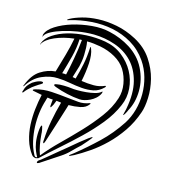

<svg xmlns="http://www.w3.org/2000/svg" viewBox="-139 -828 837 935"><g transform="rotate(15 279.0 -360.5)"><path d="M126 -282 128 -302Q114 -302 101 -305Q99 -300 97.5 -295.5Q96 -291 96 -289Q86 -258 81.5 -223Q77 -188 78.5 -152.5Q80 -117 87.5 -83Q95 -49 110 -21Q113 -13 118 -10.5Q123 -8 127 -12Q122 -20 114.5 -37.5Q107 -55 103 -79Q101 -91 100.5 -106Q100 -121 101 -134.5Q102 -148 104 -157Q106 -166 110 -166Q111 -166 112.5 -160.5Q114 -155 115.5 -148Q117 -141 117.5 -134.5Q118 -128 118 -125Q120 -99 124.5 -73Q129 -47 138 -23Q173 -66 218 -110Q263 -154 306 -199.5Q349 -245 384.5 -293Q420 -341 436 -392Q447 -427 440.5 -465Q434 -503 415 -534Q396 -564 361 -584Q326 -604 284 -612Q267 -615 250.5 -617Q234 -619 216 -619Q219 -604 219.5 -586.5Q220 -569 219.5 -552Q219 -535 216.5 -519.5Q214 -504 211 -492L193 -433L209 -430Q220 -468 228 -507Q236 -546 238 -590Q238 -595 238.5 -595.5Q239 -596 241 -597Q242 -597 242 -594.5Q242 -592 244 -590Q255 -562 252.5 -518Q250 -474 240 -426Q272 -421 302 -421Q332 -421 358 -433Q359 -433 361 -431.5Q363 -430 358 -425Q335 -402 307.5 -396.5Q280 -391 249.5 -393.5Q219 -396 187.5 -402Q156 -408 125 -409Q87 -411 45.5 -393Q4 -375 -25 -329Q-26 -327 -27.5 -328Q-29 -329 -27 -332Q-5 -389 31 -412Q67 -435 106 -438Q120 -485 132.5 -529.5Q145 -574 153 -616Q100 -610 57 -591.5Q14 -573 0 -547V-544Q-2 -543 -1 -546Q0 -549 0 -551Q10 -579 41 -599.5Q72 -620 114 -632Q156 -644 205 -646.5Q254 -649 301 -641Q352 -632 389.5 -602.5Q427 -573 448.5 -533.5Q470 -494 473.5 -449Q477 -404 459 -363Q437 -311 398 -263Q359 -215 313 -171Q267 -127 220 -86Q173 -45 134 -8Q129 -7 125 -5.5Q121 -4 118 -5Q113 -7 109.5 -8Q106 -9 101 -15Q79 -44 68 -80.5Q57 -117 55 -156Q53 -195 57.5 -234.5Q62 -274 70 -310L29 -318Q22 -318 22 -322Q22 -324 25.5 -325.5Q29 -327 32 -328Q71 -339 112.5 -336.5Q154 -334 196 -329Q223 -326 250.5 -323.5Q278 -321 307 -332Q310 -333 310.5 -331Q311 -329 309 -327Q295 -307 266.5 -301.5Q238 -296 209 -296L204 -279Q190 -232 174 -183.5Q158 -135 147 -99Q142 -85 140 -85Q137 -85 136.5 -90.5Q136 -96 137 -101Q139 -151 148 -199.5Q157 -248 171 -298L147 -301Q141 -288 138 -279Q136 -276 132.5 -269.5Q129 -263 127 -263Q125 -263 125 -271Q125 -279 126 -282ZM562 -355Q543 -299 512 -254Q481 -209 444.5 -173.5Q408 -138 370 -112Q332 -86 299 -68Q289 -63 282 -60Q275 -57 275 -59Q273 -60 280.5 -65.5Q288 -71 296 -77Q352 -122 404.5 -172Q457 -222 499 -286Q520 -319 531 -358.5Q542 -398 542 -440Q542 -482 530.5 -523Q519 -564 495 -599Q463 -645 417.5 -672Q372 -699 320 -709.5Q268 -720 213 -716Q158 -712 107 -697Q99 -695 98 -694Q97 -693 95 -695Q95 -697 98.5 -699Q102 -701 105 -703Q127 -715 162 -725Q197 -735 241 -737Q285 -739 335 -729.5Q385 -720 436 -693Q491 -663 521.5 -617Q552 -571 564 -522.5Q576 -474 574 -428.5Q572 -383 562 -355ZM497 -348Q496 -345 493.5 -340Q491 -335 488 -329.5Q485 -324 482 -320.5Q479 -317 478 -318Q478 -318 479 -323Q480 -328 481.5 -334Q483 -340 484.5 -345.5Q486 -351 486 -353Q501 -433 486 -491Q471 -549 435.5 -586Q400 -623 348.5 -641Q297 -659 240 -660Q199 -660 159.5 -653.5Q120 -647 87.5 -637Q55 -627 32.5 -615Q10 -603 4 -592Q1 -587 0.5 -584Q0 -581 0 -582V-595Q8 -621 42.5 -643Q77 -665 123 -679Q169 -693 219.5 -697.5Q270 -702 311 -692Q338 -686 365 -675Q392 -664 416.5 -648.5Q441 -633 461.5 -611.5Q482 -590 496 -562Q523 -508 522.5 -450.5Q522 -393 497 -348ZM253 -337Q223 -339 189.5 -346.5Q156 -354 127 -365Q125 -366 120.5 -368Q116 -370 116 -373Q116 -376 120.5 -377.5Q125 -379 127 -379Q141 -382 163.5 -381.5Q186 -381 200 -379Q212 -377 233 -377Q254 -377 276 -379Q298 -381 318 -386Q338 -391 347 -399Q351 -403 352 -402Q353 -401 352.5 -399Q352 -397 351 -394Q350 -391 350 -391Q343 -377 331 -366.5Q319 -356 305.5 -349.5Q292 -343 278 -339.5Q264 -336 253 -337ZM363 -175Q364 -174 359 -167.5Q354 -161 346.5 -152Q339 -143 331.5 -135Q324 -127 321 -123Q299 -103 280 -83.5Q261 -64 238 -49L144 13Q142 14 138 15.5Q134 17 133 15Q131 14 133 9Q134 7 136 4Q153 -8 174.5 -26Q196 -44 219 -63Q236 -76 260 -96.5Q284 -117 306 -135Q328 -153 344.5 -165Q361 -177 363 -175ZM178 -619Q176 -574 164.5 -529.5Q153 -485 139 -438Q144 -438 149 -438Q154 -438 159 -437Q163 -453 167.5 -475.5Q172 -498 176.5 -522.5Q181 -547 184.5 -572Q188 -597 190 -619ZM13 -333Q5 -326 -3.5 -318Q-12 -310 -20 -299Q-25 -296 -25 -298Q-25 -304 -24 -305Q-24 -306 -23 -307Q-19 -323 -12 -333Q-5 -343 9 -355Q15 -359 23.5 -363.5Q32 -368 40 -370.5Q48 -373 54 -373Q60 -373 61 -369Q62 -365 54 -360.5Q46 -356 43 -354Q26 -343 13 -333Z"/></g></svg>

Font: Akronim
Style: Regular
Weight: 400
Designer: Grzegorz Klimczewski
Foundry: Fonty.PL
Version: Version 1.002